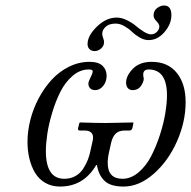

<svg xmlns="http://www.w3.org/2000/svg" viewBox="-20 -667 696 699"><path d="M303.2 -414.1Q271.5 -414.1 244.6 -391.1Q217.8 -368.2 200.2 -333.5Q182.6 -298.8 170.2 -257.3Q157.7 -215.8 152.3 -179.9Q147 -144 147 -117.2Q147 -16.1 213.9 -16.1Q236.8 -16.1 254.6 -26.1Q272.5 -36.1 283.2 -53.2Q293.9 -70.3 299.8 -85.4Q305.7 -100.6 309.1 -117.2L315.9 -147.9Q318.8 -158.2 318.8 -166Q318.8 -191.9 287.1 -191.9H270Q262.7 -191.9 264.2 -200.2L269 -219.2L271 -221.2Q333 -219.2 366.2 -219.2L464.8 -221.2L465.8 -219.2L461.9 -200.2Q458.5 -191.9 452.1 -191.9H435.1Q413.6 -191.9 401.9 -181.2Q390.1 -170.4 384.8 -147.9L377.9 -117.2Q372.1 -92.8 372.1 -74.2Q372.1 -16.1 425.8 -16.1Q456.5 -16.1 484.1 -39.3Q511.7 -62.5 530 -97.9Q548.3 -133.3 562 -175.3Q575.7 -217.3 581.8 -254.9Q587.9 -292.5 587.9 -319.8Q587.9 -414.1 521 -414.1Q498 -414.1 502 -388.2Q506.8 -376.5 495.6 -357.7Q484.4 -338.9 462.9 -338.9Q451.7 -338.9 445.3 -346.4Q439 -354 439 -366.2Q439 -391.1 463.6 -416.5Q488.3 -441.9 532.2 -441.9Q590.8 -441.9 623.3 -402.1Q655.8 -362.3 655.8 -294.9Q655.8 -223.6 624.3 -152.3Q592.8 -81.1 539.8 -34.4Q486.8 12.2 430.2 12.2Q381.3 12.2 359.9 -9.3Q338.4 -30.8 333 -65.9H330.1Q284.2 12.2 198.2 12.2Q168 12.2 144.5 -1.5Q121.1 -15.1 107.4 -38.3Q93.8 -61.5 86.9 -90.1Q80.1 -118.7 80.1 -150.9Q80.1 -189.9 90.6 -231Q101.1 -272 121.1 -309.6Q141.1 -347.2 168.2 -376.7Q195.3 -406.2 231.2 -424.1Q267.1 -441.9 306.2 -441.9Q338.4 -441.9 353.3 -427.5Q368.2 -413.1 368.2 -391.1Q368.2 -369.6 355.7 -354.2Q343.3 -338.9 326.2 -338.9Q314.9 -338.9 308.3 -345.5Q301.8 -352.1 301.8 -362.8Q301.8 -369.6 311 -388.2Q314.5 -395.5 315.7 -398.4Q316.9 -401.4 317.4 -406Q317.9 -410.6 314.2 -412.4Q310.5 -414.1 303.2 -414.1ZM298.8 -506.8Q298.8 -537.1 332.8 -570.1Q366.7 -603 404.8 -603Q422.9 -603 442.1 -593.5Q461.4 -584 474.9 -572.5Q488.3 -561 503.7 -551.5Q519 -542 529.8 -542Q542 -542 551 -550.8Q560.1 -559.6 560.1 -570.8Q560.1 -579.6 549.6 -589.8Q539.1 -600.1 539.1 -610.8Q539.1 -627.9 551.8 -637.5Q564.5 -647 577.1 -647Q604 -647 604 -611.8Q604 -579.6 578.9 -550.3Q553.7 -521 521 -521Q504.9 -521 488.8 -530.3Q472.7 -539.6 460.9 -551Q449.2 -562.5 433.1 -571.8Q417 -581.1 400.9 -581.1Q377 -581.1 364.5 -569.3Q352.1 -557.6 352.1 -543.9Q352.1 -538.1 355.5 -528.8Q358.9 -519.5 358.9 -514.2Q358.9 -500 348.1 -490.5Q337.4 -481 324.2 -481Q313.5 -481 306.2 -487.8Q298.8 -494.6 298.8 -506.8Z"/></svg>

Font: Common Serif Medium
Style: Italic
Weight: 500
Italic angle: -12°
Designer: Philipp H. Poll, Khaled Hosny
Foundry: Stefan Peev, Context Ltd.
Version: Version 1.026